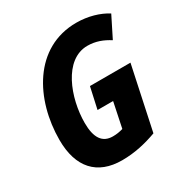

<svg xmlns="http://www.w3.org/2000/svg" viewBox="-171 -854 945 993"><g transform="rotate(-30 302.0 -357.5)"><path d="M274 10C349 10 417 -6 483 -30L563 -406H321L293 -279H386L355 -130C334 -124 317 -121 294 -121C232 -121 202 -165 202 -254C202 -402 273 -593 413 -593C462 -593 503 -577 542 -552L604 -676C557 -706 492 -725 423 -725C171 -725 45 -483 45 -243C45 -79 126 10 274 10Z"/></g></svg>

Font: Noto Sans Display SemiCondensed Extra
Style: Italic
Weight: 800
Width: 4
Italic angle: -12°
Designer: Monotype Design Team
Foundry: Monotype Imaging Inc.
Version: Version 1.900